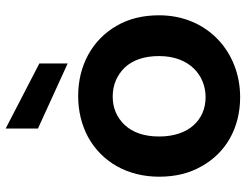

<svg xmlns="http://www.w3.org/2000/svg" viewBox="-115 -744 868 678"><g transform="rotate(-90 319.0 -405.0)"><path d="M34 -277C34 -220 46 -170 71 -127C119 -40 208 9 315 9C475 9 604 -107 604 -277C604 -334 592 -384 567 -427C517 -514 426 -563 319 -563C266 -563 217 -551 174 -528C87 -480 34 -390 34 -277ZM217 -399C244 -427 277 -441 317 -441C357 -441 391 -427 419 -399C446 -370 460 -330 460 -277C460 -170 392 -113 315 -113C235 -113 176 -172 176 -277C176 -330 190 -370 217 -399ZM434 -600V-700L204 -819V-705Z"/></g></svg>

Font: Poppins SemiBold
Style: Regular
Weight: 600
Designer: Ninad Kale (Devanagari), Jonny Pinhorn (Latin)
Foundry: Indian Type Foundry
Version: 4.004